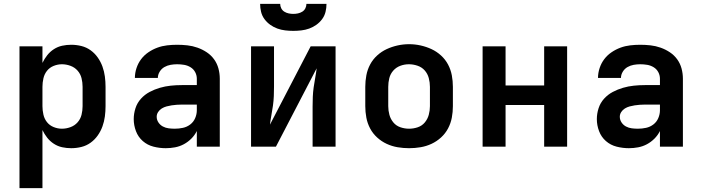

<svg xmlns="http://www.w3.org/2000/svg" viewBox="-20 -760 3640 995"><path d="M81 215V-520H200V-434Q210 -455 224.5 -473.5Q239 -492 259 -505Q279 -518 302 -523Q325 -528 349 -528Q376 -528 402 -521.5Q428 -515 449.5 -499.5Q471 -484 486.5 -462Q502 -440 511 -415Q520 -390 523.5 -363.5Q527 -337 527 -310V-210Q527 -183 523.5 -156.5Q520 -130 511 -105Q502 -80 486.5 -58Q471 -36 449.5 -20.5Q428 -5 402 1.5Q376 8 349 8Q325 8 302 3Q279 -2 259 -15Q239 -28 224.5 -46.5Q210 -65 200 -86V215ZM301 -93Q323 -93 345 -101Q367 -109 382 -126Q397 -143 402.5 -165Q408 -187 408 -210V-310Q408 -333 402.5 -355Q397 -377 382 -394Q367 -411 345 -419Q323 -427 301 -427Q279 -427 258 -418.5Q237 -410 223.5 -393Q210 -376 205 -354Q200 -332 200 -310V-210Q200 -188 205 -166Q210 -144 223.5 -127Q237 -110 258 -101.5Q279 -93 301 -93Z M839 8Q807 8 775.5 0Q744 -8 720 -29Q696 -50 684.5 -80.5Q673 -111 673 -143Q673 -171 682 -199Q691 -227 710.5 -248.5Q730 -270 755.5 -283.5Q781 -297 808.5 -305Q836 -313 864.5 -316Q893 -319 922 -319H1000V-352Q1000 -370 991.5 -386Q983 -402 967.5 -411.5Q952 -421 934 -424Q916 -427 898 -427Q881 -427 864 -424Q847 -421 832 -412.5Q817 -404 807.5 -388.5Q798 -373 798 -356H679Q679 -356 679 -356Q679 -356 679 -356Q679 -382 687.5 -407.5Q696 -433 711.5 -453.5Q727 -474 749 -489Q771 -504 795.5 -513Q820 -522 846 -525Q872 -528 898 -528Q925 -528 951.5 -525Q978 -522 1003.5 -513Q1029 -504 1051.5 -489Q1074 -474 1089.5 -452.5Q1105 -431 1112 -405Q1119 -379 1119 -352V0H1000V-81Q989 -59 971.5 -41.5Q954 -24 932.5 -12.5Q911 -1 887 3.5Q863 8 839 8ZM886 -93Q907 -93 928 -97.5Q949 -102 966 -115Q983 -128 991.5 -148Q1000 -168 1000 -189V-218H922Q909 -218 895.5 -217Q882 -216 869 -214Q856 -212 843 -208.5Q830 -205 818.5 -198Q807 -191 799.5 -179.5Q792 -168 792 -155Q792 -139 801 -125.5Q810 -112 824 -104.5Q838 -97 854 -95Q870 -93 886 -93Z M1281 0V-520H1400V-312Q1400 -287 1399 -262Q1398 -237 1394.5 -212.5Q1391 -188 1386.5 -163.5Q1382 -139 1379 -114L1590 -520H1719V0H1600V-208Q1600 -233 1601 -258Q1602 -283 1605.5 -307.5Q1609 -332 1613.5 -356.5Q1618 -381 1621 -406L1410 0ZM1500 -600Q1479 -600 1458 -602.5Q1437 -605 1417.5 -612Q1398 -619 1380.5 -631.5Q1363 -644 1350.5 -661Q1338 -678 1333 -698.5Q1328 -719 1328 -740H1432Q1432 -728 1437.5 -717Q1443 -706 1453.5 -699.5Q1464 -693 1476 -690.5Q1488 -688 1500 -688Q1512 -688 1524 -690.5Q1536 -693 1546.5 -699.5Q1557 -706 1562.5 -717Q1568 -728 1568 -740H1672Q1672 -719 1667 -698.5Q1662 -678 1649.5 -661Q1637 -644 1619.5 -631.5Q1602 -619 1582.5 -612Q1563 -605 1542 -602.5Q1521 -600 1500 -600Z M2100 8Q2070 8 2040.5 3Q2011 -2 1984 -14.5Q1957 -27 1934.5 -47.5Q1912 -68 1898 -94.5Q1884 -121 1878.5 -150.5Q1873 -180 1873 -210V-310Q1873 -340 1878.5 -369.5Q1884 -399 1898 -425.5Q1912 -452 1934.5 -472.5Q1957 -493 1984 -505.5Q2011 -518 2040.5 -524.5Q2070 -531 2100 -531Q2130 -531 2159.5 -524.5Q2189 -518 2216 -505.5Q2243 -493 2265.5 -472.5Q2288 -452 2302 -425.5Q2316 -399 2321.5 -369.5Q2327 -340 2327 -310V-210Q2327 -180 2321.5 -150.5Q2316 -121 2302 -94.5Q2288 -68 2265.5 -47.5Q2243 -27 2216 -14.5Q2189 -2 2159.5 3Q2130 8 2100 8ZM2100 -93Q2123 -93 2145 -100.5Q2167 -108 2181.5 -125.5Q2196 -143 2202 -165Q2208 -187 2208 -210V-310Q2208 -333 2202 -355.5Q2196 -378 2181 -395Q2166 -412 2143.5 -419.5Q2121 -427 2099 -427Q2076 -427 2054.5 -419Q2033 -411 2018 -394Q2003 -377 1997.5 -355Q1992 -333 1992 -310V-210Q1992 -187 1998 -165Q2004 -143 2018.5 -125.5Q2033 -108 2055 -100.5Q2077 -93 2100 -93Z M2481 0V-520H2600V-317H2800V-520H2919V0H2800V-216H2600V0Z M3239 8Q3207 8 3175.5 0Q3144 -8 3120 -29Q3096 -50 3084.5 -80.5Q3073 -111 3073 -143Q3073 -171 3082 -199Q3091 -227 3110.5 -248.5Q3130 -270 3155.5 -283.5Q3181 -297 3208.5 -305Q3236 -313 3264.5 -316Q3293 -319 3322 -319H3400V-352Q3400 -370 3391.5 -386Q3383 -402 3367.5 -411.5Q3352 -421 3334 -424Q3316 -427 3298 -427Q3281 -427 3264 -424Q3247 -421 3232 -412.5Q3217 -404 3207.5 -388.5Q3198 -373 3198 -356H3079Q3079 -356 3079 -356Q3079 -356 3079 -356Q3079 -382 3087.5 -407.5Q3096 -433 3111.5 -453.5Q3127 -474 3149 -489Q3171 -504 3195.5 -513Q3220 -522 3246 -525Q3272 -528 3298 -528Q3325 -528 3351.5 -525Q3378 -522 3403.5 -513Q3429 -504 3451.5 -489Q3474 -474 3489.5 -452.5Q3505 -431 3512 -405Q3519 -379 3519 -352V0H3400V-81Q3389 -59 3371.5 -41.5Q3354 -24 3332.5 -12.5Q3311 -1 3287 3.5Q3263 8 3239 8ZM3286 -93Q3307 -93 3328 -97.5Q3349 -102 3366 -115Q3383 -128 3391.5 -148Q3400 -168 3400 -189V-218H3322Q3309 -218 3295.5 -217Q3282 -216 3269 -214Q3256 -212 3243 -208.5Q3230 -205 3218.5 -198Q3207 -191 3199.5 -179.5Q3192 -168 3192 -155Q3192 -139 3201 -125.5Q3210 -112 3224 -104.5Q3238 -97 3254 -95Q3270 -93 3286 -93Z"/></svg>

Font: Iosevka Custom Extended
Style: Bold
Weight: 700
Width: 7
Monospace: yes
Designer: Belleve Invis
Foundry: Belleve Invis
Version: Version 11.2.4; ttfautohint (v1.8.4)